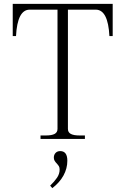

<svg xmlns="http://www.w3.org/2000/svg" viewBox="-20 -720 650 995"><path d="M190 -18H218Q248 -18 263 -26Q278 -34 278 -52V-670H134Q70 -670 63 -533H46V-700H564V-533H547Q540 -670 476 -670H332V-52Q332 -34 347 -26Q362 -18 392 -18H420V0H190ZM240 242Q262 221 275.5 201Q289 181 289 159Q289 148 285.5 142Q282 136 274 127Q267 120 263 113Q259 106 259 97Q259 82 268 72.5Q277 63 292 63Q329 63 329 113Q329 153 309 189.5Q289 226 251 255Z"/></svg>

Font: Taviraj ExtraLight
Style: Regular
Weight: 275
Designer: Katatrad Team
Foundry: CadsonDemak
Version: Version 1.001